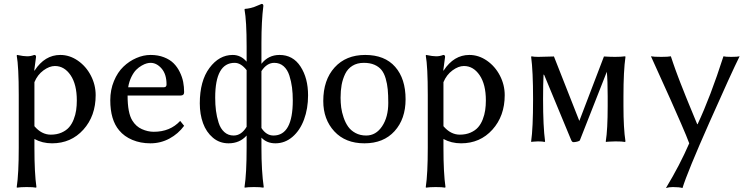

<svg xmlns="http://www.w3.org/2000/svg" viewBox="-20 -718 3804 975"><path d="M75.2 32.2V-234.9Q75.2 -380.4 64.9 -436L66.9 -439Q99.6 -432.1 118.2 -432.1Q136.2 -432.1 153.8 -439Q163.1 -439 163.1 -429.2L153.8 -359.9H155.8Q207.5 -439 286.1 -439Q333.5 -439 375.2 -410.2Q417 -381.3 441.4 -334.2Q465.8 -287.1 465.8 -234.9Q465.8 -128.9 403.3 -59.6Q340.8 9.8 244.1 9.8Q194.8 9.8 154.8 -12.2V32.2Q154.8 161.1 165 231.9L163.1 234.9Q149.4 231.9 115.2 231.9Q99.6 231.9 87.4 232.7Q75.2 233.4 70.3 234.4L65.9 234.9L64.9 231.9Q75.2 165.5 75.2 32.2ZM154.8 -300.8V-77.1Q191.4 -34.2 237.8 -34.2Q268.6 -34.2 292.5 -44.7Q316.4 -55.2 330.8 -71.8Q345.2 -88.4 354.2 -111.6Q363.3 -134.8 366.7 -158.2Q370.1 -181.6 370.1 -208Q370.1 -289.6 338.4 -336.2Q306.6 -382.8 258.8 -382.8Q231 -382.8 200.7 -360.6Q170.4 -338.4 154.8 -300.8Z M895 -104 915 -79.1Q885.3 -38.6 840.6 -14.4Q795.9 9.8 743.7 9.8Q693.4 9.8 652.1 -7.6Q610.8 -24.9 585 -56.2Q540 -109.4 540 -209Q540 -261.7 558.6 -306.4Q577.1 -351.1 606.7 -379.4Q636.2 -407.7 672.4 -423.3Q708.5 -439 744.6 -439Q782.7 -439 812.7 -427.2Q842.8 -415.5 861.6 -396.7Q880.4 -377.9 892.8 -352.5Q905.3 -327.1 910.2 -302Q915 -276.9 915 -250Q915 -232.9 897 -232.9H627.9Q627.9 -144.5 651.9 -106Q670.4 -75.7 700.4 -62.3Q730.5 -48.8 760.7 -48.8Q844.2 -48.8 895 -104ZM630.9 -274.9H812Q825.7 -274.9 825.7 -289.1Q825.7 -341.3 800.5 -370.1Q775.4 -398.9 744.6 -398.9Q736.3 -398.9 725.6 -396.2Q714.8 -393.6 699.7 -385Q684.6 -376.5 671.6 -363.5Q658.7 -350.6 647.2 -327.4Q635.7 -304.2 630.9 -274.9Z M1232.4 -481.9Q1232.4 -611.3 1221.7 -669.9L1223.6 -672.9Q1237.8 -673.8 1251 -677Q1264.2 -680.2 1271.5 -682.9Q1278.8 -685.5 1291 -690.9Q1303.2 -696.3 1308.6 -698.2Q1317.4 -698.2 1317.4 -688Q1307.6 -611.3 1307.6 -500V-394Q1342.8 -439 1399.4 -439Q1467.8 -439 1506.1 -380.1Q1544.4 -321.3 1544.4 -233.9Q1544.4 -166.5 1523.9 -111.1Q1503.4 -55.7 1465.1 -22.9Q1426.8 9.8 1378.4 9.8Q1335 9.8 1307.6 -19V32.2Q1307.6 151.4 1319.3 231.9L1317.4 234.9Q1303.7 231.9 1269.5 231.9Q1253.9 231.9 1242.2 232.7Q1230.5 233.4 1226.6 234.4L1222.7 234.9L1221.7 231.9Q1232.4 162.6 1232.4 32.2V-29.8Q1197.3 9.8 1140.6 9.8Q1094.7 9.8 1061 -18.8Q1027.3 -47.4 1011 -92.5Q994.6 -137.7 994.6 -192.9Q994.6 -307.1 1043.7 -373Q1092.8 -439 1161.6 -439Q1203.1 -439 1232.4 -404.8ZM1372.6 -398.9Q1335 -398.9 1307.6 -356.9V-67.9Q1332.5 -29.8 1368.7 -29.8Q1466.8 -29.8 1466.8 -208Q1466.8 -243.7 1462.9 -273.9Q1459 -304.2 1449.5 -334.2Q1439.9 -364.3 1420.4 -381.6Q1400.9 -398.9 1372.6 -398.9ZM1166.5 -29.8Q1205.6 -29.8 1232.4 -74.2V-361.8Q1203.6 -398.9 1171.4 -398.9Q1072.8 -398.9 1072.8 -222.2Q1072.8 -186.5 1076.7 -156Q1080.6 -125.5 1090.1 -95.2Q1099.6 -64.9 1119.1 -47.4Q1138.7 -29.8 1166.5 -29.8Z M1827.6 -398.9Q1793.9 -398.9 1769.8 -384Q1745.6 -369.1 1732.9 -342.8Q1720.2 -316.4 1714.8 -286.9Q1709.5 -257.3 1709.5 -222.2Q1709.5 -196.8 1712.6 -172.4Q1715.8 -147.9 1724.9 -121.3Q1733.9 -94.7 1747.8 -75Q1761.7 -55.2 1785.4 -42.5Q1809.1 -29.8 1839.4 -29.8Q1889.2 -29.8 1920.4 -76.7Q1951.7 -123.5 1951.7 -195.8Q1951.7 -235.4 1949 -263.9Q1946.3 -292.5 1938.5 -319.3Q1930.7 -346.2 1917.2 -362.8Q1903.8 -379.4 1881.3 -389.2Q1858.9 -398.9 1827.6 -398.9ZM1621.6 -205.1Q1621.6 -312 1679.2 -375.5Q1736.8 -439 1834.5 -439Q1933.6 -439 1986.6 -378.7Q2039.6 -318.4 2039.6 -213.9Q2039.6 -113.8 1983.6 -52Q1927.7 9.8 1830.6 9.8Q1733.9 9.8 1677.7 -51Q1621.6 -111.8 1621.6 -205.1Z M2152.3 32.2V-234.9Q2152.3 -380.4 2142.1 -436L2144 -439Q2176.8 -432.1 2195.3 -432.1Q2213.4 -432.1 2231 -439Q2240.2 -439 2240.2 -429.2L2231 -359.9H2232.9Q2284.7 -439 2363.3 -439Q2410.6 -439 2452.4 -410.2Q2494.1 -381.3 2518.6 -334.2Q2543 -287.1 2543 -234.9Q2543 -128.9 2480.5 -59.6Q2418 9.8 2321.3 9.8Q2272 9.8 2231.9 -12.2V32.2Q2231.9 161.1 2242.2 231.9L2240.2 234.9Q2226.6 231.9 2192.4 231.9Q2176.8 231.9 2164.6 232.7Q2152.3 233.4 2147.5 234.4L2143.1 234.9L2142.1 231.9Q2152.3 165.5 2152.3 32.2ZM2231.9 -300.8V-77.1Q2268.6 -34.2 2314.9 -34.2Q2345.7 -34.2 2369.6 -44.7Q2393.6 -55.2 2408 -71.8Q2422.4 -88.4 2431.4 -111.6Q2440.4 -134.8 2443.8 -158.2Q2447.3 -181.6 2447.3 -208Q2447.3 -289.6 2415.5 -336.2Q2383.8 -382.8 2335.9 -382.8Q2308.1 -382.8 2277.8 -360.6Q2247.6 -338.4 2231.9 -300.8Z M2737.8 -214.8Q2737.8 -75.2 2748 0L2746.1 2.9Q2736.3 0 2711.9 0Q2702.1 0 2693.4 1Q2685.1 1 2681.6 2L2678.2 2.9L2677.2 0Q2687 -66.4 2687 -214.8Q2687 -357.9 2677.2 -429.2L2679.2 -432.1Q2689.5 -429.2 2713.9 -429.2L2793 -431.2L2921.9 -104L3046.9 -431.2Q3079.6 -429.2 3103 -429.2Q3118.2 -429.2 3131.1 -429.9Q3144 -430.7 3149.4 -431.6L3154.8 -432.1L3156.2 -429.2Q3146 -357.9 3146 -229V-179.2Q3146 -66.4 3156.2 0L3153.8 2.9Q3140.1 0 3106 0Q3090.3 0 3078.1 1Q3065.9 1 3061.5 2L3057.1 2.9L3056.2 0Q3065.9 -60.1 3065.9 -179.2V-229Q3065.9 -309.1 3061.5 -353.5L2924.8 -5.9Q2922.9 -1.5 2911.1 1.2Q2899.4 3.9 2892.1 3.9Q2885.3 3.9 2880.9 -5.9L2743.7 -336.9L2740.2 -339.8Q2737.8 -292 2737.8 -214.8Z M3285.6 -432.1Q3299.8 -429.2 3337.9 -429.2Q3373.5 -429.2 3386.7 -432.1Q3392.1 -415.5 3398.4 -397.2Q3404.8 -378.9 3409.9 -364.5Q3415 -350.1 3423.1 -328.9Q3431.2 -307.6 3435.5 -296.4Q3439.9 -285.2 3449.7 -260.7Q3459.5 -236.3 3462.6 -228Q3465.8 -219.7 3477.3 -191.9Q3488.8 -164.1 3491 -158.7Q3493.2 -153.3 3506.1 -122.1Q3519 -90.8 3520.5 -87.4H3522.5Q3587.4 -225.6 3653.8 -432.1Q3663.6 -429.2 3692.9 -429.2Q3726.1 -429.2 3735.8 -432.1Q3694.3 -348.6 3582.5 -96.4Q3470.7 155.8 3445.8 236.8Q3429.7 231.9 3397 231.9Q3377.9 231.9 3361.8 236.8Q3432.6 119.6 3480 9.8Q3467.8 -23.4 3438.7 -90.3Q3409.7 -157.2 3386 -210Q3362.3 -262.7 3326.2 -342.3Q3290 -421.9 3285.6 -432.1Z"/></svg>

Font: Linux Biolinum
Style: Regular
Weight: 400
Designer: Philipp H. Poll
Foundry: Philipp H. Poll
Version: Version 0.6.4